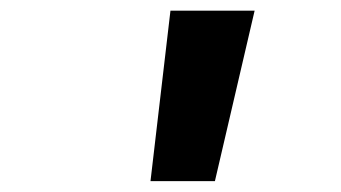

<svg xmlns="http://www.w3.org/2000/svg" viewBox="-20 -713 626 352"><path d="M255.9 -380.9 292.5 -693.4H446.8L374 -380.9Z"/></svg>

Font: Cascadia Mono
Style: Bold Italic
Weight: 700
Italic angle: -10°
Monospace: yes
Designer: Aaron Bell
Foundry: Saja Typeworks
Version: Version 2404.023; ttfautohint (v1.8.4)